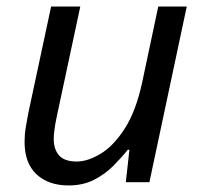

<svg xmlns="http://www.w3.org/2000/svg" viewBox="-20 -556 619 586"><path d="M189 10Q128 10 91.5 -24Q55 -58 55 -123Q55 -146 58.5 -166.5Q62 -187 66 -209L136 -536H225L153 -199Q144 -156 144 -132Q144 -100 160.5 -81.5Q177 -63 214 -63Q248 -63 287.5 -87Q327 -111 361 -164Q395 -217 414 -305L463 -536H550L436 0H364L375 -99H370Q351 -75 325.5 -49.5Q300 -24 266.5 -7Q233 10 189 10Z"/></svg>

Font: Manna Sans
Style: Italic
Weight: 400
Italic angle: -12°
Designer: Monotype Design Team
Foundry: Monotype Imaging Inc.
Version: Version 2.001.1; ttfautohint (v1.8.2)